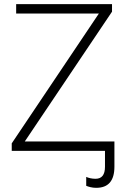

<svg xmlns="http://www.w3.org/2000/svg" viewBox="-20 -734 616 934"><path d="M536.1 0H37.1V-36.6L460.9 -668H58.6V-713.9H524.9V-677.2L100.6 -45.9H536.1ZM448.2 179.7Q433.1 179.7 420.2 176.5Q407.2 173.3 399.4 169.9V126.5Q407.7 130.4 419.7 133.1Q431.6 135.7 444.8 135.7Q490.7 135.7 490.7 77.1V0H469.7V-45.9H536.6V76.7Q536.6 179.7 448.2 179.7Z"/></svg>

Font: Open Sans Light
Style: Regular
Weight: 300
Designer: Monotype Design Team
Foundry: Monotype Imaging Inc.
Version: Version 3.000; ttfautohint (v1.8.4)